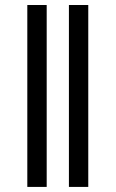

<svg xmlns="http://www.w3.org/2000/svg" viewBox="-20 -735 455 755"><path d="M251 0V-715.3H327.1V0ZM87.4 0V-715.3H163.6V0Z"/></svg>

Font: Elstob
Style: Regular
Weight: 400
Designer: Peter S. Baker
Version: Version 1.015